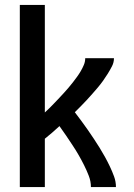

<svg xmlns="http://www.w3.org/2000/svg" viewBox="-20 -755 540 775"><path d="M60 0V-735H161V-301Q171 -310 181 -320Q191 -330 200.5 -340Q210 -350 219.5 -360Q229 -370 238.5 -380.5Q248 -391 257 -401.5Q266 -412 274.5 -423Q283 -434 291 -445Q299 -456 306 -468Q313 -480 318.5 -493Q324 -506 324 -520H440Q440 -503 432 -487.5Q424 -472 415 -457.5Q406 -443 396 -429Q386 -415 375 -402Q364 -389 352.5 -376Q341 -363 329.5 -350.5Q318 -338 306 -326Q294 -314 282 -302Q295 -285 308 -267.5Q321 -250 333.5 -232Q346 -214 358 -196Q370 -178 381.5 -159.5Q393 -141 403.5 -122Q414 -103 423.5 -83Q433 -63 440.5 -42.5Q448 -22 448 0H347Q347 -23 338.5 -45Q330 -67 319.5 -88Q309 -109 297.5 -129Q286 -149 273 -168.5Q260 -188 247 -207.5Q234 -227 220 -246Q206 -233 191 -220Q176 -207 161 -195V0Z"/></svg>

Font: Zed Mono Semibold
Style: Regular
Weight: 600
Monospace: yes
Designer: Belleve Invis
Foundry: Belleve Invis
Version: Version 1.0.0; ttfautohint (v1.8.4)